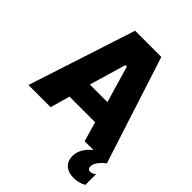

<svg xmlns="http://www.w3.org/2000/svg" viewBox="-260 -836 1181 1181"><g transform="rotate(45 330.0 -246.0)"><path d="M-11 0H182L218 -128H441L478 0H555C515 30 489 73 489 117C489 174 527 208 589 208C614 208 643 203 671 187V93C661 103 647 109 634 109C620 109 612 99 612 83C612 52 652 12 671 0L445 -700H217ZM254 -269 324 -508H337L407 -269Z"/></g></svg>

Font: Fixel Text ExtraBold
Style: Regular
Weight: 800
Width: 4
Designer: AlfaBravo + MacPaw
Foundry: Kyrylo Tkachov, Marchela Mozhyna, Serhii Makarenko, Maria Weinstein, Zakhar Kryvoshyya
Version: Version 1.211